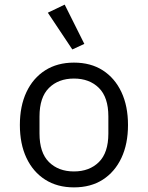

<svg xmlns="http://www.w3.org/2000/svg" viewBox="-20 -799 640 831"><path d="M300 12Q228 12 175.5 -21.5Q123 -55 94.5 -115.5Q66 -176 66 -258Q66 -340 94.5 -400.5Q123 -461 175.5 -494.5Q228 -528 300 -528Q373 -528 425 -494.5Q477 -461 505.5 -400.5Q534 -340 534 -258Q534 -176 505.5 -115.5Q477 -55 425 -21.5Q373 12 300 12ZM300 -57Q367 -57 408 -97.5Q449 -138 449 -221V-295Q449 -378 408 -418.5Q367 -459 300 -459Q233 -459 192 -418.5Q151 -378 151 -295V-221Q151 -138 192 -97.5Q233 -57 300 -57ZM187 -744 260 -779 345 -609 293 -585Z"/></svg>

Font: Lilex Nerd Font
Style: Regular
Weight: 400
Designer: Mike Abbink, Paul van der Laan, Pieter van Rosmalen, Mikhael Khrustik
Foundry: Mikhael Khrustik
Version: Version 2.400; ttfautohint (v1.8.4.7-5d5b);Nerd Fonts 3.3.0